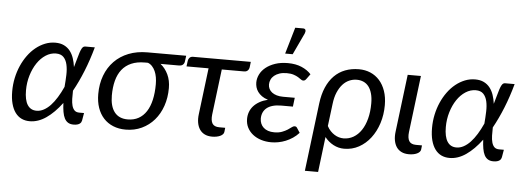

<svg xmlns="http://www.w3.org/2000/svg" viewBox="-55 -909 3396 1244"><g transform="rotate(5 1642.5 -287.0)"><path d="M495 -27Q494 -21.5 491 -16Q488 -10.5 482 -6Q476 -1.5 466.2 1.2Q456.5 4 442 4Q420.5 4 406.2 -4.8Q392 -13.5 383.2 -30.5Q374.5 -47.5 370.2 -72.5Q366 -97.5 364.5 -130Q316 -65 263.8 -29Q211.5 7 157 7Q127.5 7 103.8 -4.2Q80 -15.5 63 -38.5Q46 -61.5 36.8 -96Q27.5 -130.5 27.5 -177Q27.5 -221.5 36.5 -263.8Q45.5 -306 62 -343.5Q78.5 -381 101.5 -412.5Q124.5 -444 152.5 -466.5Q180.5 -489 212.5 -501.8Q244.5 -514.5 279 -514.5Q312 -514.5 335.5 -503Q359 -491.5 374.8 -471.5Q390.5 -451.5 399.5 -424.8Q408.5 -398 412.5 -367.5L426 -415Q434 -445 440 -463Q446 -481 451.5 -490.8Q457 -500.5 462.5 -503.5Q468 -506.5 475.5 -506.5H536Q513 -423 483.5 -349.8Q454 -276.5 419.5 -214.5Q418.5 -186 419.2 -160.8Q420 -135.5 425.2 -116.8Q430.5 -98 441.5 -87.2Q452.5 -76.5 473 -76.5H503.5ZM195.5 -64.5Q219.5 -64.5 242.2 -76.8Q265 -89 286 -111.2Q307 -133.5 326.2 -164.8Q345.5 -196 363 -234.5Q366.5 -274.5 367.8 -312.5Q369 -350.5 362.2 -380Q355.5 -409.5 338.5 -427.2Q321.5 -445 289 -445Q254 -445 222.5 -424.5Q191 -404 167.5 -369Q144 -334 130 -287.8Q116 -241.5 116 -190.5Q116 -128 136.2 -96.2Q156.5 -64.5 195.5 -64.5Z M969.5 -437Q1000.5 -412 1018.8 -373.5Q1037 -335 1037 -285.5Q1037 -222.5 1018.5 -169Q1000 -115.5 966.2 -76.5Q932.5 -37.5 885.2 -15.2Q838 7 781 7Q736 7 699.5 -8Q663 -23 637.5 -50.8Q612 -78.5 598.2 -118.2Q584.5 -158 584.5 -207.5Q584.5 -273.5 605 -328Q625.5 -382.5 663.8 -421.8Q702 -461 756.2 -482.5Q810.5 -504 878 -504H1130.5L1125.5 -466.5Q1124 -454 1115.2 -445.5Q1106.5 -437 1088 -437ZM950.5 -303Q950.5 -326.5 946.8 -348.2Q943 -370 935 -387.8Q927 -405.5 915.2 -418.2Q903.5 -431 887.5 -437H867.5Q816.5 -437 779.8 -421Q743 -405 719.2 -375Q695.5 -345 684.2 -302Q673 -259 673 -205.5Q673 -135.5 702.2 -97.8Q731.5 -60 788.5 -60Q828.5 -60 858.8 -76.8Q889 -93.5 909.5 -125Q930 -156.5 940.2 -201.5Q950.5 -246.5 950.5 -303Z M1143.5 -473Q1145 -484.5 1153.2 -492.8Q1161.5 -501 1176 -501H1551L1547 -466.5Q1545 -452 1536.2 -443.8Q1527.5 -435.5 1513 -435.5H1368L1331.5 -139.5Q1327 -100.5 1339.2 -80.8Q1351.5 -61 1384.5 -61H1423L1420 -34Q1419 -25 1412.2 -18Q1405.5 -11 1395 -6.2Q1384.5 -1.5 1371.2 1Q1358 3.5 1343.5 3.5Q1315 3.5 1294.8 -6.5Q1274.5 -16.5 1262.2 -34.8Q1250 -53 1245.5 -78.2Q1241 -103.5 1245 -134.5L1282 -435.5H1138.5Z M1559 0ZM1920 -423Q1914 -414.5 1909.2 -412.2Q1904.5 -410 1898 -410Q1892 -410 1884.2 -416Q1876.5 -422 1864.5 -429.2Q1852.5 -436.5 1834.5 -442.5Q1816.5 -448.5 1790 -448.5Q1763 -448.5 1742.8 -441.8Q1722.5 -435 1708.8 -423.8Q1695 -412.5 1688 -397.2Q1681 -382 1681 -365.5Q1681 -350.5 1687.5 -337.2Q1694 -324 1706.5 -314.5Q1719 -305 1737.2 -299.5Q1755.5 -294 1779 -294H1855L1848 -236H1772Q1740.5 -236 1717 -229.2Q1693.5 -222.5 1678.2 -210Q1663 -197.5 1655.2 -180Q1647.5 -162.5 1647.5 -141Q1647.5 -123.5 1653.8 -108.5Q1660 -93.5 1672 -82.5Q1684 -71.5 1701.5 -65.5Q1719 -59.5 1741.5 -59.5Q1771.5 -59.5 1792.2 -67.5Q1813 -75.5 1827.5 -84.8Q1842 -94 1852 -102Q1862 -110 1870.5 -110Q1881 -110 1886 -102L1906.5 -70.5Q1888.5 -50.5 1866.8 -36Q1845 -21.5 1821.8 -12Q1798.5 -2.5 1774.5 2Q1750.5 6.5 1728 6.5Q1692.5 6.5 1661.5 -3.2Q1630.5 -13 1607.8 -31Q1585 -49 1572 -74.2Q1559 -99.5 1559 -130.5Q1559 -154.5 1566.8 -175.8Q1574.5 -197 1590 -214.5Q1605.5 -232 1628.8 -245.2Q1652 -258.5 1683 -266Q1659 -273.5 1642.8 -285.2Q1626.5 -297 1616.5 -311Q1606.5 -325 1602.2 -340.5Q1598 -356 1598 -371Q1598 -398 1610.8 -423.8Q1623.5 -449.5 1648.2 -469.5Q1673 -489.5 1709 -501.8Q1745 -514 1791.5 -514Q1843 -514 1881.2 -497.5Q1919.5 -481 1943 -454.5ZM1768 -574 1818.5 -746.5H1869.5Q1882 -746.5 1885.5 -737.8Q1889 -729 1883 -714.5L1817 -574Z M2016 -271Q2023.5 -331 2043.2 -376.5Q2063 -422 2093.5 -452.8Q2124 -483.5 2164.5 -499Q2205 -514.5 2254 -514.5Q2294.5 -514.5 2328.8 -499.8Q2363 -485 2387.8 -457.2Q2412.5 -429.5 2426.5 -389Q2440.5 -348.5 2440.5 -297.5Q2440.5 -234.5 2422.8 -179.2Q2405 -124 2373.2 -82.5Q2341.5 -41 2297.8 -17Q2254 7 2202 7Q2164.5 7 2131.8 -10.5Q2099 -28 2075.5 -58L2047.5 171.5H1961.5ZM2084.5 -130.5Q2094 -112 2106.8 -98.8Q2119.5 -85.5 2133.5 -76.8Q2147.5 -68 2162.5 -63.8Q2177.5 -59.5 2192 -59.5Q2227 -59.5 2256.5 -76.5Q2286 -93.5 2307.2 -125Q2328.5 -156.5 2340.2 -201Q2352 -245.5 2352 -301Q2352 -338 2344.2 -365.2Q2336.5 -392.5 2322.8 -410.2Q2309 -428 2289.2 -436.8Q2269.5 -445.5 2245.5 -445.5Q2220 -445.5 2196.5 -435.2Q2173 -425 2154 -404Q2135 -383 2121.2 -350.8Q2107.5 -318.5 2102.5 -274.5Z M2571 -506H2657L2611.5 -137Q2607 -98.5 2619.2 -78.5Q2631.5 -58.5 2664.5 -58.5H2703L2700 -31.5Q2699 -22.5 2692.2 -15.5Q2685.5 -8.5 2675.2 -3.8Q2665 1 2651.5 3.5Q2638 6 2623.5 6Q2595 6 2574.8 -4Q2554.5 -14 2542.2 -32.2Q2530 -50.5 2525.5 -76Q2521 -101.5 2525 -132.5Z M3225.5 -27Q3224.5 -21.5 3221.5 -16Q3218.5 -10.5 3212.5 -6Q3206.5 -1.5 3196.8 1.2Q3187 4 3172.5 4Q3151 4 3136.8 -4.8Q3122.5 -13.5 3113.8 -30.5Q3105 -47.5 3100.8 -72.5Q3096.5 -97.5 3095 -130Q3046.5 -65 2994.2 -29Q2942 7 2887.5 7Q2858 7 2834.2 -4.2Q2810.5 -15.5 2793.5 -38.5Q2776.5 -61.5 2767.2 -96Q2758 -130.5 2758 -177Q2758 -221.5 2767 -263.8Q2776 -306 2792.5 -343.5Q2809 -381 2832 -412.5Q2855 -444 2883 -466.5Q2911 -489 2943 -501.8Q2975 -514.5 3009.5 -514.5Q3042.5 -514.5 3066 -503Q3089.5 -491.5 3105.2 -471.5Q3121 -451.5 3130 -424.8Q3139 -398 3143 -367.5L3156.5 -415Q3164.5 -445 3170.5 -463Q3176.5 -481 3182 -490.8Q3187.5 -500.5 3193 -503.5Q3198.5 -506.5 3206 -506.5H3266.5Q3243.5 -423 3214 -349.8Q3184.5 -276.5 3150 -214.5Q3149 -186 3149.8 -160.8Q3150.5 -135.5 3155.8 -116.8Q3161 -98 3172 -87.2Q3183 -76.5 3203.5 -76.5H3234ZM2926 -64.5Q2950 -64.5 2972.8 -76.8Q2995.5 -89 3016.5 -111.2Q3037.5 -133.5 3056.8 -164.8Q3076 -196 3093.5 -234.5Q3097 -274.5 3098.2 -312.5Q3099.5 -350.5 3092.8 -380Q3086 -409.5 3069 -427.2Q3052 -445 3019.5 -445Q2984.5 -445 2953 -424.5Q2921.5 -404 2898 -369Q2874.5 -334 2860.5 -287.8Q2846.5 -241.5 2846.5 -190.5Q2846.5 -128 2866.8 -96.2Q2887 -64.5 2926 -64.5Z"/></g></svg>

Font: Lato
Style: Italic
Weight: 400
Italic angle: -7°
Designer: Lukasz Dziedzic
Foundry: tyPoland Lukasz Dziedzic
Version: Version 2.007; 2014-02-27